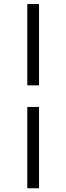

<svg xmlns="http://www.w3.org/2000/svg" viewBox="-20 -728 336 974"><path d="M178 -295H118.5V-707.5H178ZM178 227H118.5V-185.5H178Z"/></svg>

Font: Anek Latin Expanded Light
Style: Regular
Weight: 300
Width: 7
Designer: Yesha Goshar
Foundry: Ek Type
Version: Version 1.003